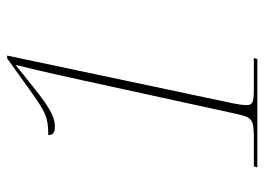

<svg xmlns="http://www.w3.org/2000/svg" viewBox="-124 -634 758 551"><g transform="rotate(-90 255.5 -359.0)"><path d="M50 0H361L364 -10H274C236 -10 229 -14 229 -31C229 -43 231 -55 234 -70L371 -718H363L282 -660C210 -608 196 -600 143 -600C143 -589 146 -581 168 -581C209 -581 253 -621 343 -693H344C337 -665 325 -616 299 -497L203 -57C193 -13 187 -10 128 -10H53Z"/></g></svg>

Font: Noto Serif Display Thin
Style: Italic
Weight: 100
Italic angle: -12°
Designer: Monotype Design Team
Foundry: Monotype Imaging Inc.
Version: Version 2.009